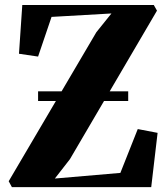

<svg xmlns="http://www.w3.org/2000/svg" viewBox="-20 -764 682 784"><path d="M28.5 0 15.5 -24 373.5 -632.5 435 -709 190.5 -695 135.5 -533 57.5 -544.5 71 -743.5H608L621 -720.5L265.5 -114L204 -35L471.5 -58L542.5 -237L623.5 -221.5L597.5 0ZM503.5 -391V-351.5H135.5V-391Z"/></svg>

Font: Merriweather 120pt ExtraBold
Style: Regular
Weight: 800
Version: Version 2.100